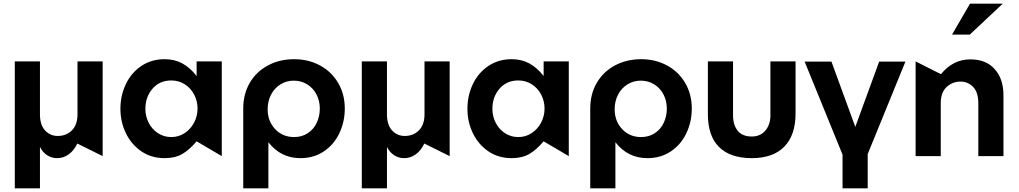

<svg xmlns="http://www.w3.org/2000/svg" viewBox="-20 -844 5510 1038"><path d="M60 174V-512H196V-226Q196 -169 223.5 -139Q251 -109 292 -109Q339 -109 369 -139.5Q399 -170 399 -226V-512H535V0L398 -68Q380 -30 351.5 -9.5Q323 11 289 11Q259 11 234.5 -5Q210 -21 196 -50V174Z M906 -409Q947 -409 979.5 -388Q1012 -367 1030 -332Q1048 -297 1048 -257Q1048 -217 1029.5 -181.5Q1011 -146 978.5 -124.5Q946 -103 906 -103Q866 -103 834 -124Q802 -145 784 -180Q766 -215 766 -255Q766 -320 804.5 -364.5Q843 -409 906 -409ZM1179 -512H1043V-433Q1008 -478 966 -501Q924 -524 870 -524Q798 -524 743.5 -487Q689 -450 660 -388.5Q631 -327 631 -256Q631 -185 660.5 -124Q690 -63 744 -26Q798 11 870 11Q926 11 964.5 -11Q1003 -33 1043 -80L1179 0Z M1709 -257Q1709 -298 1691.5 -332.5Q1674 -367 1641.5 -387.5Q1609 -408 1568 -408Q1529 -408 1496.5 -388Q1464 -368 1445.5 -332.5Q1427 -297 1427 -253Q1427 -189 1467.5 -146Q1508 -103 1570 -103Q1612 -103 1644 -124Q1676 -145 1692.5 -180.5Q1709 -216 1709 -257ZM1570 -524Q1647 -524 1709.5 -490.5Q1772 -457 1808 -396Q1844 -335 1844 -257Q1844 -186 1815 -124.5Q1786 -63 1731.5 -26Q1677 11 1604 11Q1498 11 1431 -75V174H1295V-257Q1295 -336 1330.5 -396.5Q1366 -457 1429 -490.5Q1492 -524 1570 -524Z M1936 174V-512H2072V-226Q2072 -169 2099.5 -139Q2127 -109 2168 -109Q2215 -109 2245 -139.5Q2275 -170 2275 -226V-512H2411V0L2274 -68Q2256 -30 2227.5 -9.5Q2199 11 2165 11Q2135 11 2110.5 -5Q2086 -21 2072 -50V174Z M2782 -409Q2823 -409 2855.5 -388Q2888 -367 2906 -332Q2924 -297 2924 -257Q2924 -217 2905.5 -181.5Q2887 -146 2854.5 -124.5Q2822 -103 2782 -103Q2742 -103 2710 -124Q2678 -145 2660 -180Q2642 -215 2642 -255Q2642 -320 2680.5 -364.5Q2719 -409 2782 -409ZM3055 -512H2919V-433Q2884 -478 2842 -501Q2800 -524 2746 -524Q2674 -524 2619.5 -487Q2565 -450 2536 -388.5Q2507 -327 2507 -256Q2507 -185 2536.5 -124Q2566 -63 2620 -26Q2674 11 2746 11Q2802 11 2840.5 -11Q2879 -33 2919 -80L3055 0Z M3585 -257Q3585 -298 3567.5 -332.5Q3550 -367 3517.5 -387.5Q3485 -408 3444 -408Q3405 -408 3372.5 -388Q3340 -368 3321.5 -332.5Q3303 -297 3303 -253Q3303 -189 3343.5 -146Q3384 -103 3446 -103Q3488 -103 3520 -124Q3552 -145 3568.5 -180.5Q3585 -216 3585 -257ZM3446 -524Q3523 -524 3585.5 -490.5Q3648 -457 3684 -396Q3720 -335 3720 -257Q3720 -186 3691 -124.5Q3662 -63 3607.5 -26Q3553 11 3480 11Q3374 11 3307 -75V174H3171V-257Q3171 -336 3206.5 -396.5Q3242 -457 3305 -490.5Q3368 -524 3446 -524Z M4145 -512V-219Q4145 -171 4118 -138.5Q4091 -106 4044 -106Q3993 -106 3968 -137.5Q3943 -169 3943 -220V-512H3807V-227Q3807 -109 3867.5 -49Q3928 11 4045 11Q4159 11 4220 -51Q4281 -113 4281 -231V-512Z M4671 -11 4875 -511H4733L4604 -158L4475 -511H4330L4535 -8V174H4671Z M5226 -523Q5132 -523 5067 -443L4930 -512V0H5066V-286Q5066 -345 5098 -374Q5130 -403 5172 -403Q5213 -403 5241 -374Q5269 -345 5269 -286V0H5405V-329Q5405 -417 5358 -470Q5311 -523 5226 -523ZM5127 -657H5223L5401 -824H5224Z"/></svg>

Font: Geom SemiBold
Style: Bold
Weight: 600
Version: Version 1.102